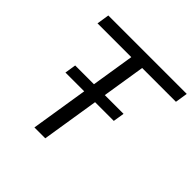

<svg xmlns="http://www.w3.org/2000/svg" viewBox="-179 -868 1030 1030"><g transform="rotate(45 336.0 -352.5)"><path d="M221.3 0 322.1 -634.1H65.8L76.9 -705H672L660.8 -634.1H404.5L303.7 0ZM130.7 -325.9 140.9 -389.7H507.8L497.6 -325.9Z"/></g></svg>

Font: Nunito Sans 12pt ExtraLight
Style: Italic
Weight: 200
Italic angle: -9°
Designer: Vernon Adams
Foundry: Vernon Adams
Version: Version 3.101;gftools[0.9.27]